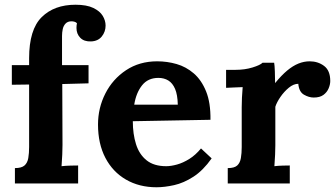

<svg xmlns="http://www.w3.org/2000/svg" viewBox="-20 -775 1421 811"><path d="M103 -529Q103 -650 156 -702.5Q209 -755 299 -755Q346 -755 374 -741.5Q402 -728 414 -708Q426 -688 426 -667Q426 -641 410 -621Q394 -601 364 -600Q335 -599 319 -615.5Q303 -632 303 -657Q303 -662 303.5 -667Q304 -672 305 -677Q300 -682 293.5 -683.5Q287 -685 282 -685Q266 -685 257 -675.5Q248 -666 245 -652Q242 -638 242 -623V-500H354V-423L243 -420L244 -163Q244 -149 243 -122.5Q242 -96 240 -73Q257 -75 278.5 -75.5Q300 -76 310 -76V0H43V-65Q71 -65 83.5 -76Q96 -87 99.5 -107.5Q103 -128 103 -154V-418L30 -417V-500H103Z M641 16Q568 16 512 -16.5Q456 -49 425 -108.5Q394 -168 394 -249Q394 -319 425 -380Q456 -441 512.5 -478.5Q569 -516 644 -516Q686 -516 726 -504.5Q766 -493 798.5 -465Q831 -437 850.5 -389Q870 -341 869 -269L541 -263Q541 -209 554.5 -166Q568 -123 599 -98Q630 -73 682 -73Q702 -73 727.5 -80Q753 -87 779.5 -103.5Q806 -120 829 -148L874 -106Q838 -55 797 -28.5Q756 -2 715.5 7Q675 16 641 16ZM547 -333H731Q730 -375 719.5 -399.5Q709 -424 691 -435Q673 -446 649 -446Q605 -446 580 -414.5Q555 -383 547 -333Z M942 -65Q970 -65 982 -76Q994 -87 997.5 -107.5Q1001 -128 1001 -154V-322Q1001 -340 1002 -362.5Q1003 -385 1005 -407Q989 -406 967.5 -405.5Q946 -405 935 -404V-480H975Q1014 -480 1046.5 -490Q1079 -500 1089 -510H1138Q1140 -500 1141 -472.5Q1142 -445 1142 -424Q1169 -457 1193 -477Q1217 -497 1240.5 -506.5Q1264 -516 1288 -516Q1323 -516 1349 -496.5Q1375 -477 1375 -433Q1375 -418 1368 -401.5Q1361 -385 1346 -374Q1331 -363 1305 -363Q1285 -363 1264 -375Q1243 -387 1240 -421Q1220 -421 1200 -404.5Q1180 -388 1164.5 -365.5Q1149 -343 1143 -324V-161Q1143 -147 1142 -121.5Q1141 -96 1139 -73Q1155 -75 1174.5 -75.5Q1194 -76 1204 -76V0H942Z"/></svg>

Font: Lora
Style: Weight 700
Weight: 700
Designer: Olga Karpushina, Alexei Vanyashin (Cyrillic)
Foundry: Cyreal
Version: Version 3.001